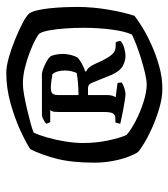

<svg xmlns="http://www.w3.org/2000/svg" viewBox="18 -788 548 625"><g transform="rotate(-90 292.5 -475.0)"><path d="M317 -221Q287 -221 253 -231Q219 -241 189 -254.5Q159 -268 138 -281Q117 -294 111 -300Q104 -309 95.5 -331Q87 -353 81.5 -382.5Q76 -412 76 -442Q76 -516 89 -566Q102 -616 120 -651Q143 -666 182.5 -684Q222 -702 270.5 -715.5Q319 -729 368 -729Q389 -729 417.5 -721Q446 -713 475.5 -701Q505 -689 528.5 -677Q552 -665 561 -655Q567 -648 571.5 -630Q576 -612 578.5 -588Q581 -564 582 -541Q583 -518 583 -501Q583 -448 574 -396Q565 -344 554 -312Q541 -301 515.5 -285.5Q490 -270 457.5 -255.5Q425 -241 389 -231Q353 -221 317 -221ZM330 -272Q345 -272 368 -277.5Q391 -283 415.5 -290.5Q440 -298 460.5 -306Q481 -314 493 -320Q504 -344 509.5 -387.5Q515 -431 515 -477Q515 -507 513 -535.5Q511 -564 507 -587Q503 -610 497 -620Q494 -625 477 -634Q460 -643 435.5 -652.5Q411 -662 384.5 -668.5Q358 -675 333 -675Q318 -675 296 -671Q274 -667 250.5 -661.5Q227 -656 206.5 -650.5Q186 -645 174 -640Q166 -624 158 -596Q150 -568 145 -537Q140 -506 140 -479Q140 -436 148.5 -396.5Q157 -357 166 -338Q181 -324 210.5 -308.5Q240 -293 273 -282.5Q306 -272 330 -272ZM299 -341Q294 -341 280.5 -343Q267 -345 250.5 -348Q234 -351 221 -354Q208 -357 203 -358Q203 -362 204.5 -366Q206 -370 207 -374H221Q231 -374 236 -381.5Q241 -389 241 -412V-559Q241 -575 243.5 -580Q246 -585 247 -586H208Q206 -590 204.5 -593.5Q203 -597 203 -599Q206 -603 216 -608Q226 -613 230 -613H366Q379 -611 397.5 -602Q416 -593 422 -585Q425 -581 427.5 -568.5Q430 -556 430 -545Q430 -532 426.5 -518.5Q423 -505 418 -497Q411 -490 398 -483Q385 -476 373 -472V-469Q380 -466 385.5 -460Q391 -454 397 -441L410 -413Q420 -394 429.5 -383.5Q439 -373 455 -373H467Q469 -371 470.5 -366.5Q472 -362 472 -357Q463 -349 448.5 -345Q434 -341 424 -341Q407 -341 390.5 -350Q374 -359 362 -386L336 -450Q333 -457 329 -460Q325 -463 318 -463H296V-399Q296 -389 293.5 -382.5Q291 -376 289 -373L335 -367Q336 -365 336.5 -361Q337 -357 337 -354Q332 -349 319.5 -345Q307 -341 299 -341ZM296 -494Q314 -494 333.5 -495.5Q353 -497 368 -500Q371 -507 373.5 -516.5Q376 -526 376 -538Q376 -551 373 -561.5Q370 -572 364 -579Q352 -581 340 -582.5Q328 -584 319 -584Q305 -584 300.5 -578Q296 -572 296 -558Z"/></g></svg>

Font: Texturina 12pt SemiBold
Style: Italic
Weight: 600
Italic angle: -11°
Version: Version 1.002